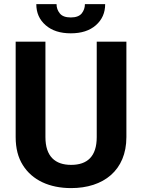

<svg xmlns="http://www.w3.org/2000/svg" viewBox="-20 -916 699 945"><path d="M456.1 -241.2C456.1 -146 409.7 -104.5 330.1 -104.5C251.5 -104.5 203.6 -146 203.6 -241.2V-710.9H57.1V-241.2C57.1 -186.5 68.8 -140.6 92.3 -103.5C138.7 -28.8 224.1 9.8 330.1 9.8C488.8 9.8 602.1 -77.1 602.1 -241.2V-710.9H456.1ZM397.9 -895.5C397.9 -878.4 392.6 -863.3 382.3 -850.1C371.6 -836.9 353.5 -830.1 328.6 -830.1C302.7 -830.1 284.7 -836.9 274.4 -850.1C263.7 -863.3 258.3 -878.4 258.3 -895.5H158.7C158.7 -853 173.8 -818.8 204.6 -792C235.4 -765.1 276.4 -752 328.6 -752C380.4 -752 421.4 -765.1 452.1 -792C482.4 -818.8 497.6 -853 497.6 -895.5Z"/></svg>

Font: Vazirmatn
Style: Bold
Weight: 700
Designer: Saber Rastikerdar
Foundry: Saber Rastikerdar
Version: Version 33.003